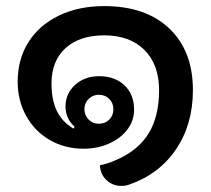

<svg xmlns="http://www.w3.org/2000/svg" viewBox="-20 -535 691 630"><path d="M378 75Q350 75 329.5 56Q309 37 308 7Q329 4 361 -10Q433 -41 467.5 -97Q502 -153 502 -239Q502 -323 454 -371Q406 -419 322 -419Q241 -419 195 -377Q149 -335 149 -261Q149 -207 166.5 -171Q184 -135 221 -113L225 -119Q195 -146 195 -186Q195 -228 226.5 -256.5Q258 -285 305 -285Q357 -285 388.5 -255Q420 -225 420 -175Q420 -139 398 -110Q376 -81 338 -64Q300 -47 254 -47Q193 -47 143.5 -75.5Q94 -104 66 -154.5Q38 -205 38 -267Q38 -341 73.5 -397Q109 -453 173.5 -484Q238 -515 322 -515Q458 -515 535.5 -441.5Q613 -368 613 -239Q613 -127 557.5 -45Q502 37 403 71Q392 75 378 75ZM352 -177Q352 -197 338.5 -210.5Q325 -224 304 -224Q285 -224 271 -210.5Q257 -197 257 -177Q257 -157 270.5 -143Q284 -129 304 -129Q325 -129 338.5 -142.5Q352 -156 352 -177Z"/></svg>

Font: K2D SemiBold
Style: Regular
Weight: 600
Designer: Katatrad Aksorn Co.,Ltd.
Foundry: Cadson Demak Co.,Ltd.
Version: Version 1.000; ttfautohint (v1.6)